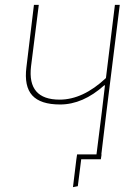

<svg xmlns="http://www.w3.org/2000/svg" viewBox="-20 -657 575 792"><path d="M295 0 298 -20H378L400 -195L413 -305H410Q322 -226 228 -226Q147 -226 113 -263.5Q79 -301 89 -380L120 -637H140L108 -383Q92 -246 226 -246Q322 -246 417 -335L454 -637H474L419 -195L398 -20H399L396 0H315L301 111L281 115Z"/></svg>

Font: Alegreya Sans Thin
Style: Italic
Weight: 100
Italic angle: -7°
Designer: Juan Pablo del Peral
Foundry: Huerta Tipografica
Version: Version 2.007